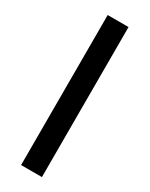

<svg xmlns="http://www.w3.org/2000/svg" viewBox="-191 -759 622 798"><g transform="rotate(30 119.5 -360.0)"><path d="M70 0V-720H170V0Z"/></g></svg>

Font: DM Sans 11pt Medium
Style: Regular
Weight: 500
Version: Version 4.004;gftools[0.9.30]